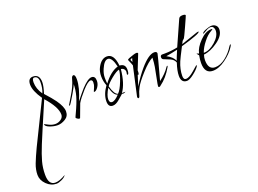

<svg xmlns="http://www.w3.org/2000/svg" viewBox="-291 -808 2114 1572"><g transform="rotate(-20 766.0 -22.0)"><path d="M194 -184Q238 -122 238 -80.5Q238 -39 203.5 -18Q169 3 136.5 3Q104 3 68 -10.5Q32 -24 32 -43L33 -46Q32 -45 35 -43Q42 -39 68.5 -26Q95 -13 121.5 -13Q148 -13 170.5 -29Q193 -45 193 -70Q193 -135 104 -235Q-9 28 -40.5 105.5Q-72 183 -86.5 236.5Q-101 290 -101 349Q-101 438 -43 438Q-5 438 49 405Q39 423 10.5 436.5Q-18 450 -37 450Q-85 450 -122.5 412.5Q-160 375 -160 329Q-160 283 -141.5 235Q-123 187 -89 115Q-55 43 91 -252Q36 -331 36 -386Q36 -441 80 -441Q137 -441 137 -372Q137 -338 117 -276Q169 -219 194 -184ZM106 -285Q123 -325 123 -377.5Q123 -430 86 -430Q69 -430 69 -394Q69 -338 106 -285Z M561 -230Q561 -201 543.5 -176Q526 -151 510 -151Q507 -151 507 -155Q513 -170 521 -187.5Q529 -205 529 -227.5Q529 -250 512 -250Q489 -250 439.5 -194.5Q390 -139 370 -104L327 11Q325 13 319.5 13Q314 13 303.5 6Q293 -1 293 -6Q295 -10 298.5 -19Q302 -28 305 -33Q344 -116 358.5 -167.5Q373 -219 373 -269Q369 -253 337 -198Q289 -115 283 -115Q277 -115 277 -118Q277 -120 318.5 -187Q360 -254 375 -312Q381 -338 395 -338Q411 -338 411 -298Q411 -226 365 -121Q419 -188 440 -211Q497 -272 529 -272Q561 -272 561 -230Z M810 -196 813 -215Q813 -231 802.5 -241.5Q792 -252 778 -252Q766 -130 719 -65H750Q737 -57 730.5 -57Q724 -57 721.5 -58Q719 -59 716 -59Q717 -58 710.5 -52.5Q704 -47 673 -20Q642 7 615 7Q576 7 576 -43Q576 -104 622 -168Q606 -207 606 -250.5Q606 -294 623 -326Q656 -389 705 -389Q767 -389 777 -283Q827 -281 827 -231Q827 -190 814 -190Q810 -190 810 -196ZM706 -367Q674 -367 647 -304Q630 -266 630 -231Q630 -196 633 -179Q694 -261 761 -281Q741 -367 706 -367ZM762 -253Q740 -250 693.5 -212.5Q647 -175 636 -153Q657 -77 687 -70Q711 -92 736.5 -157Q762 -222 762 -253ZM629 -144Q596 -88 596 -55.5Q596 -23 618 -23Q645 -23 683 -65Q650 -69 629 -144Z M825 6 881 -247Q877 -261 859 -301Q859 -308 876 -314Q926 -333 940.5 -333Q955 -333 955 -324Q918 -232 904 -196Q904 -193 904 -190Q904 -159 895 -159Q893 -159 892 -162Q871 -99 863 -70Q909 -145 957 -201Q1032 -288 1081 -288Q1104 -288 1104 -270Q1104 -263 1046 -50Q1104 -93 1136 -142Q1141 -148 1143.5 -148Q1146 -148 1146 -145Q1146 -142 1143 -137Q1099 -59 1036 -13Q1031 -7 1023.5 -7Q1016 -7 1016 -16Q1016 -25 1028 -84Q1040 -143 1045.5 -174Q1051 -205 1053 -252Q1012 -232 952 -166Q892 -100 872.5 -63Q853 -26 847.5 -2.5Q842 21 833.5 21Q825 21 825 8ZM896 -307Q891 -303 877 -297L887 -274Z M1481 -322Q1481 -305 1312 -257Q1267 -170 1257 -146Q1231 -84 1231 -27Q1231 6 1253 6Q1280 6 1324 -32L1369 -71Q1372 -71 1372 -68Q1372 -65 1369 -59Q1353 -35 1315 -5.5Q1277 24 1255 24Q1205 24 1205 -37Q1205 -81 1227 -146Q1217 -174 1187 -187Q1178 -191 1160 -198Q1142 -205 1131 -210Q1120 -215 1120 -230.5Q1120 -246 1134 -249H1161Q1213 -249 1272 -261L1368 -476Q1375 -494 1401.5 -494Q1428 -494 1428 -484Q1428 -481 1390.5 -398.5Q1353 -316 1349 -312L1332 -296L1320 -272Q1344 -279 1466 -322Q1476 -324 1478.5 -324Q1481 -324 1481 -322ZM1265 -244Q1209 -231 1164 -224Q1216 -197 1231 -160Q1241 -188 1265 -244Z M1691 -136Q1692 -136 1692 -133Q1692 -130 1684 -116Q1653 -66 1594 -23.5Q1535 19 1483 19Q1412 19 1412 -73Q1412 -104 1419 -139Q1410 -147 1403 -161Q1404 -160 1408 -158.5Q1412 -157 1415.5 -155.5Q1419 -154 1423 -153Q1433 -202 1484 -254Q1535 -306 1583 -306Q1594 -306 1594 -303.5Q1594 -301 1580 -293Q1543 -273 1511 -231Q1477 -189 1462 -147L1464 -145Q1512 -145 1564 -191Q1616 -237 1616 -285Q1616 -299 1608.5 -311.5Q1601 -324 1584 -324Q1567 -324 1541.5 -308.5Q1516 -293 1513.5 -293Q1511 -293 1511 -294Q1511 -306 1543.5 -319Q1576 -332 1596.5 -332Q1617 -332 1632 -319Q1647 -306 1647 -283Q1647 -230 1581.5 -183Q1516 -136 1458 -131Q1450 -107 1450 -85Q1450 -2 1510 -2Q1556 -2 1602 -38.5Q1648 -75 1676 -122Q1685 -136 1691 -136Z"/></g></svg>

Font: Ruthie
Style: Regular
Weight: 400
Designer: Robert E. Leuschke
Foundry: Robert E. Leuschke
Version: Version 1.003